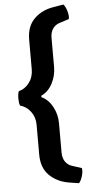

<svg xmlns="http://www.w3.org/2000/svg" viewBox="-64 -812 495 1069"><g transform="rotate(-5 183.0 -277.0)"><path d="M43.5 -316.5Q79 -325.5 102.5 -357Q126 -388.5 126 -431V-597Q126 -671.5 168.5 -713.5Q211 -755.5 276 -766L333 -775.5Q345.5 -761.5 352.8 -735.2Q360 -709 356 -692.5L302 -675Q279.5 -668 265.2 -648Q251 -628 251 -596V-433Q251 -384 228 -341Q205 -298 166 -280.5V-272.5Q205 -254.5 228 -211.5Q251 -168.5 251 -120V44Q251 75.5 265.2 95.8Q279.5 116 302 123L356 140.5Q360 156.5 352.8 182.8Q345.5 209 333 223L276 214Q211 203 168.5 161Q126 119 126 45V-122Q126 -164 102.5 -195.5Q79 -227 43.5 -236Q37.5 -251 37.5 -276.2Q37.5 -301.5 43.5 -316.5Z"/></g></svg>

Font: Signika Negative SemiBold
Style: Regular
Weight: 600
Designer: Anna Giedryś
Foundry: Anna Giedryś
Version: Version 2.000; ttfautohint (v1.8.3) -l 8 -r 50 -G 200 -x 9 -